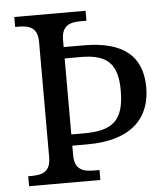

<svg xmlns="http://www.w3.org/2000/svg" viewBox="-52 -761 707 807"><g transform="rotate(-5 302.0 -357.0)"><path d="M38.1 0H338.9V-42H315.9C271.5 -42 233.9 -51.3 233.9 -113.8V-153.8H296.9C396 -153.8 462.9 -178.2 505.4 -217.8C547.9 -257.3 564.9 -312 564.9 -371.1C564.9 -501.5 486.8 -569.8 318.8 -569.8H233.9V-600.1C233.9 -662.6 271.5 -671.9 315.9 -671.9H338.9V-713.9H38.1V-671.9H50.8C97.2 -671.9 132.8 -662.1 132.8 -600.1V-113.8C132.8 -51.8 97.2 -42 50.8 -42H38.1ZM233.9 -201.2V-522H301.8C415 -522 457 -478.5 457 -367.2C457 -239.7 407.7 -201.2 287.1 -201.2Z"/></g></svg>

Font: The Erased English
Style: Regular
Weight: 400
Designer: Monotype Design team + ligartures altered by 180 Amsterdam
Foundry: Monotype Imaging Inc.
Version: Version 1.030;Glyphs 3.1.2 (3151)